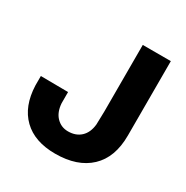

<svg xmlns="http://www.w3.org/2000/svg" viewBox="-155 -791 904 932"><g transform="rotate(30 297.0 -325.0)"><path d="M539.1 -243.2Q539.1 -120.6 470 -55.4Q400.9 9.8 276.9 9.8Q161.6 9.8 97.4 -52.5Q33.2 -114.7 28.8 -229V-282.2L182.1 -280.8V-217.8Q185.5 -169.4 211.9 -142.3Q238.3 -115.2 276.9 -115.2Q320.3 -115.2 347.7 -140.6Q375 -166 379.9 -212.9Q381.8 -260.7 381.8 -287.1V-660.2H539.1Z"/></g></svg>

Font: Human Sans
Style: Bold
Weight: 700
Designer: Tim Radville
Foundry: Continuum
Version: Version 1.000;FEAKit 1.0